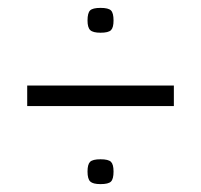

<svg xmlns="http://www.w3.org/2000/svg" viewBox="-20 -540 510 487"><path d="M202 -488Q202 -507 208.5 -513.5Q215 -520 235 -520Q255 -520 261.5 -513.5Q268 -507 268 -488Q268 -470 261.5 -463.5Q255 -457 235 -457Q216 -457 209 -463.5Q202 -470 202 -488ZM49 -271V-323H421V-271ZM202 -105Q202 -123 208.5 -129.5Q215 -136 235 -136Q255 -136 261.5 -129.5Q268 -123 268 -105Q268 -86 261.5 -79.5Q255 -73 235 -73Q216 -73 209 -79.5Q202 -86 202 -105Z"/></svg>

Font: Georama Light
Style: Regular
Weight: 300
Designer: Jean-Baptiste Levee
Foundry: Production Type
Version: Version 1.000